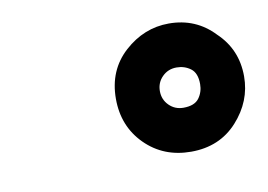

<svg xmlns="http://www.w3.org/2000/svg" viewBox="-41 -881 498 357"><g transform="rotate(-10 208.0 -703.0)"><path d="M295 -582Q243 -582 208.5 -616.5Q174 -651 174 -703Q174 -757 211 -790.5Q248 -824 295 -824Q346 -824 380 -788Q416 -754 416 -703Q416 -656 382.5 -619Q349 -582 295 -582ZM295 -665Q316 -665 324.5 -676.5Q333 -688 333 -703Q333 -724 321.5 -732.5Q310 -741 295 -741Q279 -741 268 -730Q257 -719 257 -703Q257 -687 268 -676Q279 -665 295 -665Z"/></g></svg>

Font: Argentum Sans Black
Style: Italic
Weight: 900
Italic angle: -11°
Designer: Julieta Ulanovsky (font), Cristiano Sobral (main changes and remaster)
Foundry: Julieta Ulanovsky (font), Cristiano Sobral (main changes and remaster)
Version: Version 2.007;June 15, 2022;FontCreator 14.0.0.2814 64-bit; 